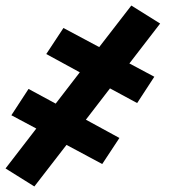

<svg xmlns="http://www.w3.org/2000/svg" viewBox="-30 -499 650 693"><path d="M94 174 -10 109 101 -35 11 -83 73 -178 171 -125 258 -238 137 -304 199 -398 328 -329 444 -479 548 -414 437 -270 527 -222 465 -127 367 -180 280 -67 401 -1 339 93 210 24Z"/></svg>

Font: Iosevka SS04 Heavy Extended
Style: Italic
Weight: 900
Width: 7
Italic angle: -9°
Monospace: yes
Designer: Belleve Invis
Foundry: Belleve Invis
Version: Version 19.0.0; ttfautohint (v1.8.4)